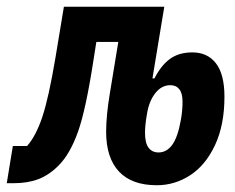

<svg xmlns="http://www.w3.org/2000/svg" viewBox="-76 -536 696 568"><path d="M238 -146Q238 -194 249 -260L274 -412H209L201 -361Q178 -211 154.5 -145.5Q131 -80 97 -46Q69 -18 37.5 -6Q6 6 -36 6H-56L-38 -104H4Q30 -133 49 -189.5Q68 -246 88 -365L113 -516H410L375 -304H381Q400 -342 426.5 -361.5Q453 -381 493 -381Q538 -381 563 -348.5Q588 -316 588 -250Q588 -166 560 -106.5Q532 -47 486.5 -17.5Q441 12 388 12Q314 12 276 -28.5Q238 -69 238 -146ZM459 -181Q464 -208 464 -235Q464 -260 454.5 -272Q445 -284 428 -284Q402 -284 383.5 -260.5Q365 -237 359 -200Q353 -166 353 -143Q353 -113 363.5 -99Q374 -85 393 -85Q417 -85 433.5 -107.5Q450 -130 459 -181Z"/></svg>

Font: iA Writer Mono V
Style: Regular
Weight: 400
Italic angle: -9.5°
Designer: Mike Abbink, Paul van der Laan, Pieter van Rosmalen
Foundry: Bold Monday
Version: Version 2.000